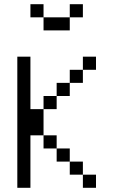

<svg xmlns="http://www.w3.org/2000/svg" viewBox="-20 -895 540 915"><path d="M437.5 0V-62.5H375V0ZM437.5 -562.5V-625H375V-562.5H312.5V-500H250V-437.5H187.5V-375H125Q125 -375 125 -625H62.5Q62.5 -625 62.5 0H125Q125 0 125 -250H187.5V-187.5H250V-125H312.5V-62.5H375V-125H312.5V-187.5H250V-250H187.5Q187.5 -250 187.5 -375H250V-437.5H312.5V-500H375V-562.5ZM375 -812.5V-875H312.5V-812.5H187.5V-750H312.5V-812.5ZM187.5 -812.5V-875H125V-812.5Z"/></svg>

Font: CalcUnifontExMono
Style: Regular
Weight: 500
Version: Version 15.0.06